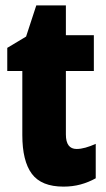

<svg xmlns="http://www.w3.org/2000/svg" viewBox="-20 -777 394 714"><path d="M265 -223Q280 -223 298 -228Q316 -233 336 -242V-114Q309 -99 279.5 -91Q250 -83 216 -83Q134 -83 98.5 -130.5Q63 -178 63 -275V-513H7V-599L77 -641L115 -757H225V-646H329V-513H225V-277Q225 -223 265 -223Z"/></svg>

Font: Noto Sans Kannada UI ExtraCondensed Black
Style: Regular
Weight: 900
Width: 2
Designer: Jelle Bosma - Monotype Design Team
Foundry: Monotype Imaging Inc.
Version: Version 2.005; ttfautohint (v1.8.4.7-5d5b)